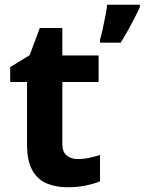

<svg xmlns="http://www.w3.org/2000/svg" viewBox="-20 -780 610 810"><path d="M308 -109Q333 -109 356 -114Q379 -119 402 -126V-15Q378 -5 342.5 2.5Q307 10 265 10Q216 10 177.5 -6Q139 -22 116.5 -61.5Q94 -101 94 -171V-434H23V-497L105 -547L148 -662H243V-546H396V-434H243V-171Q243 -140 261 -124.5Q279 -109 308 -109ZM570 -750Q560 -728 547.5 -703.5Q535 -679 520.5 -653Q506 -627 489 -600H402V-613Q408 -633 413.5 -659Q419 -685 424.5 -712Q430 -739 432 -760H570Z"/></svg>

Font: Noto Sans New Tai Lue
Style: Regular
Weight: 400
Designer: Monotype Design Team
Foundry: Monotype Imaging Inc.
Version: Version 2.003